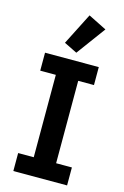

<svg xmlns="http://www.w3.org/2000/svg" viewBox="-143 -1032 708 1094"><g transform="rotate(15 211.5 -484.5)"><path d="M53 0V-106H145V-592H53V-698H370V-592H277V-106H370V0ZM225 -744 148 -782 243 -969 351 -915Z"/></g></svg>

Font: IBM Plex Sans Arabic SemiBold
Style: Regular
Weight: 600
Designer: Mike Abbink, Paul van der Laan, Pieter van Rosmalen, Wael Morcos, Khajak Apelian
Foundry: Bold Monday
Version: Version 1.1